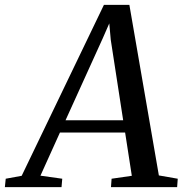

<svg xmlns="http://www.w3.org/2000/svg" viewBox="-86 -768 754 788"><path d="M-66 0 -62.5 -34.5 3 -46.5 340.5 -748H445L566 -48L643.5 -34.5L641 0H369.5L372 -34.5L455 -46.5L427.5 -224H160L80 -47L169.5 -34.5L166.5 0ZM183 -274.5H419.5L368.5 -605L362.5 -672L336 -611.5Z"/></svg>

Font: Merriweather 48pt
Style: Italic
Weight: 400
Italic angle: -7.8°
Version: Version 2.101